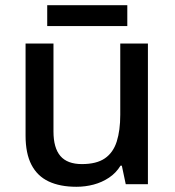

<svg xmlns="http://www.w3.org/2000/svg" viewBox="-20 -706 670 736"><path d="M547 -539V0H462L447 -71H442Q425 -43 398 -25Q371 -7 339 1.5Q307 10 273 10Q210 10 166.5 -10.5Q123 -31 100.5 -74.5Q78 -118 78 -186V-539H185V-202Q185 -139 211.5 -108Q238 -77 294 -77Q350 -77 382 -99Q414 -121 427.5 -163.5Q441 -206 441 -266V-539ZM468 -686V-606H161V-686Z"/></svg>

Font: Noto Sans Devanagari Medium
Style: Regular
Weight: 500
Version: Version 2.003